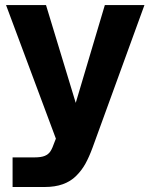

<svg xmlns="http://www.w3.org/2000/svg" viewBox="-20 -540 597 760"><path d="M29.8 200.2V83H116.2Q143.1 83 157.5 76.9Q171.9 70.8 179.7 58.8Q187.5 46.9 196.8 20L201.2 8.8L3.9 -520H162.1L279.8 -132.8L395 -520H551.8L346.2 44.9Q332.5 82 317.9 108.4Q303.2 134.8 281.2 156.5Q259.3 178.2 228.5 189.2Q197.8 200.2 157.2 200.2Z"/></svg>

Font: Aspekta 400
Style: Bold
Weight: 700
Designer: Ivo Dolenc
Version: Version 2.000